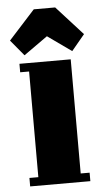

<svg xmlns="http://www.w3.org/2000/svg" viewBox="-55 -823 466 858"><g transform="rotate(-5 177.5 -393.5)"><path d="M315 0H45V-38H85V-512H45V-550H275V-38H315ZM226 -787 344 -657 285 -586 178 -662 71 -586 12 -657 130 -787Z"/></g></svg>

Font: Unlock
Style: Regular
Weight: 400
Designer: Eduardo Rodriguez Tunni
Foundry: Eduardo Rodriguez Tunni
Version: Version 1.003; ttfautohint (v1.8.4.7-5d5b);gftools[0.9.23]